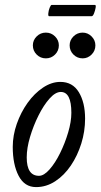

<svg xmlns="http://www.w3.org/2000/svg" viewBox="-20 -750 411 783"><path d="M127 13Q80 13 56 -33Q32 -79 32 -151Q32 -198 48.5 -245Q65 -292 92.5 -330.5Q120 -369 155 -392.5Q190 -416 226 -416Q276 -416 301.5 -374Q327 -332 327 -266Q327 -214 311.5 -164.5Q296 -115 269 -75Q242 -35 205.5 -11Q169 13 127 13ZM139 -33Q159 -33 182 -59Q205 -85 225 -125.5Q245 -166 258 -210Q271 -254 271 -290Q271 -375 228 -375Q206 -375 182 -348Q158 -321 137 -279Q116 -237 102.5 -191.5Q89 -146 89 -108Q89 -33 139 -33ZM167 -512Q145 -512 129.5 -527.5Q114 -543 114 -565Q114 -586 129.5 -601.5Q145 -617 167 -617Q189 -617 204.5 -601.5Q220 -586 220 -565Q220 -543 204.5 -527.5Q189 -512 167 -512ZM317 -512Q295 -512 279.5 -527.5Q264 -543 264 -565Q264 -586 279.5 -601.5Q295 -617 317 -617Q338 -617 353.5 -601.5Q369 -586 369 -565Q369 -543 353.5 -527.5Q338 -512 317 -512ZM180 -684Q176 -684 177 -695.5Q178 -707 182.5 -718.5Q187 -730 191 -730H367Q372 -730 370 -718.5Q368 -707 363.5 -695.5Q359 -684 354 -684Z"/></svg>

Font: Junicode Two Beta Condensed
Style: Italic
Weight: 400
Width: 3
Italic angle: -9°
Version: Version 1.053; ttfautohint (v1.8.4)